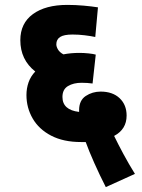

<svg xmlns="http://www.w3.org/2000/svg" viewBox="-20 -652 579 784"><path d="M412 112Q387 63 365 13.5Q343 -36 330 -72Q321 -72 311 -72Q239 -72 189 -98Q139 -124 113.5 -168Q88 -212 88 -264Q88 -291 96.5 -315.5Q105 -340 124 -360Q63 -408 63 -488Q63 -557 114.5 -594.5Q166 -632 255 -632Q288 -632 321.5 -629Q355 -626 380 -622L369 -501Q350 -505 325.5 -508Q301 -511 276 -511Q241 -511 225.5 -501Q210 -491 210 -471Q210 -461 217 -449.5Q224 -438 239 -430Q269 -436 305 -436Q322 -436 341.5 -434Q361 -432 371 -429L358 -311Q337 -314 313 -314Q280 -314 257.5 -300.5Q235 -287 235 -256Q235 -203 303 -195Q303 -197 303 -202Q303 -242 330 -260Q357 -278 391 -278Q440 -278 468.5 -251Q497 -224 497 -180Q497 -124 446 -97Q462 -64 484 -23Q506 18 531 58Z"/></svg>

Font: Noto Sans Devanagari SemiCondensed ExtraBold
Style: Regular
Weight: 800
Width: 4
Designer: Jelle Bosma - Monotype Design Team
Foundry: Monotype Imaging Inc.
Version: Version 2.004; ttfautohint (v1.8.4.7-5d5b)